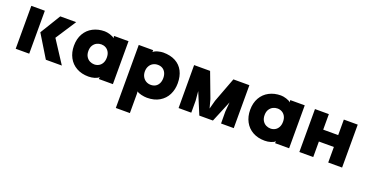

<svg xmlns="http://www.w3.org/2000/svg" viewBox="-34 -1119 3763 1975"><g transform="rotate(20 1847.0 -131.5)"><path d="M213 -470V0H65V-470ZM382 -470H556L410 -246L570 0H395L245 -246Z M977 -235Q977 -271 963 -295.5Q949 -320 926.5 -332Q904 -344 878 -344Q853 -344 829.5 -332.5Q806 -321 790.5 -296.5Q775 -272 775 -235Q775 -198 790.5 -173Q806 -148 829.5 -136.5Q853 -125 878 -125Q904 -125 926.5 -137Q949 -149 963 -174Q977 -199 977 -235ZM974 -446 971 -462V-470H1129V0H975V-4L978 -22Q962 -6 930.5 3.5Q899 13 865 13Q789 13 733 -18.5Q677 -50 647 -106.5Q617 -163 617 -235Q617 -311 649 -367Q681 -423 737.5 -452.5Q794 -482 865 -482Q891 -482 925 -471.5Q959 -461 974 -446Z M1595 -236Q1595 -269 1582.5 -294Q1570 -319 1548 -332Q1526 -345 1497 -345Q1467 -345 1443.5 -331.5Q1420 -318 1406.5 -293Q1393 -268 1393 -236Q1393 -204 1406.5 -179Q1420 -154 1443.5 -140Q1467 -126 1497 -126Q1526 -126 1548 -139Q1570 -152 1582.5 -177Q1595 -202 1595 -236ZM1753 -236Q1753 -167 1725 -111Q1697 -55 1641 -21.5Q1585 12 1505 12Q1477 12 1442.5 4Q1408 -4 1393 -17L1395 8V220H1241V-470H1399V-464L1398 -449Q1416 -466 1449.5 -474.5Q1483 -483 1505 -483Q1585 -483 1640.5 -453Q1696 -423 1724.5 -367.5Q1753 -312 1753 -236Z M2022 -470 2124 -199 2156 -80H2143L2175 -199L2277 -470H2452V0H2313L2312 -130L2324 -270L2389 -398L2224 0H2075L1910 -397L1975 -269L1987 -130V0H1848L1847 -470Z M2906 -235Q2906 -271 2892 -295.5Q2878 -320 2855.5 -332Q2833 -344 2807 -344Q2782 -344 2758.5 -332.5Q2735 -321 2719.5 -296.5Q2704 -272 2704 -235Q2704 -198 2719.5 -173Q2735 -148 2758.5 -136.5Q2782 -125 2807 -125Q2833 -125 2855.5 -137Q2878 -149 2892 -174Q2906 -199 2906 -235ZM2903 -446 2900 -462V-470H3058V0H2904V-4L2907 -22Q2891 -6 2859.5 3.5Q2828 13 2794 13Q2718 13 2662 -18.5Q2606 -50 2576 -106.5Q2546 -163 2546 -235Q2546 -311 2578 -367Q2610 -423 2666.5 -452.5Q2723 -482 2794 -482Q2820 -482 2854 -471.5Q2888 -461 2903 -446Z M3638 0H3486V-170H3322V0H3170V-470H3322V-300H3486V-470H3638Z"/></g></svg>

Font: Kreadon
Style: Regular
Weight: 400
Designer: kohakuno
Foundry: StudioGnu
Version: Version 1.000;Glyphs 3.1.2 (3151)